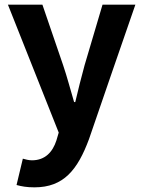

<svg xmlns="http://www.w3.org/2000/svg" viewBox="-20 -580 614 824"><path d="M461 -271 561 -560H420L343 -300C329 -248 315 -194 303 -142H298C282 -196 268 -250 251 -300L162 -560H88H14L232 -11L222 23C206 72 174 108 117 108C104 108 88 104 78 101L51 214C73 220 95 224 128 224C253 224 313 149 362 17Z"/></svg>

Font: GenSekiGothic2 TW B
Style: Regular
Weight: 700
Version: Version 2.100;PS 2.1;hotconv 16.6.51;makeotf.lib2.5.65220 DE